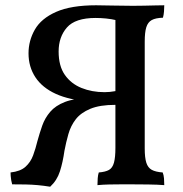

<svg xmlns="http://www.w3.org/2000/svg" viewBox="-20 -698 694 727"><path d="M349 3Q349 -10 350 -23Q351 -36 354 -45Q379 -47 392.5 -54.5Q406 -62 411.5 -82Q417 -102 417 -138V-637L423 -621Q402 -626 381.5 -628Q361 -630 342 -630Q265 -630 233.5 -594Q202 -558 202 -503Q202 -448 225.5 -414.5Q249 -381 288.5 -365Q328 -349 376 -349Q386 -349 396 -350Q406 -351 417 -353V-314H320Q243 -319 191.5 -342.5Q140 -366 114 -405.5Q88 -445 88 -496Q88 -544 112 -586Q136 -628 192.5 -653Q249 -678 344 -678Q369 -678 405.5 -677Q442 -676 483 -676Q502 -676 525.5 -676.5Q549 -677 569.5 -677.5Q590 -678 602 -678Q602 -667 601 -654.5Q600 -642 597 -631Q569 -630 554.5 -622Q540 -614 534 -595Q528 -576 528 -540V-136Q528 -101 534 -82Q540 -63 554.5 -55Q569 -47 596 -45Q600 -35 601 -22.5Q602 -10 602 3Q578 1 541.5 0.5Q505 0 477 0Q463 0 440.5 0Q418 0 394 0.5Q370 1 349 3ZM170 9Q145 5 123 3Q101 1 78 0.5Q55 0 26 0Q24 -7 22.5 -15.5Q21 -24 20.5 -32Q20 -40 20 -45Q57 -49 76.5 -66.5Q96 -84 105.5 -110Q115 -136 122 -165Q130 -194 140 -222.5Q150 -251 170 -274.5Q190 -298 226 -312Q262 -326 322 -326H417V-301Q358 -301 322 -286Q286 -271 267 -246.5Q248 -222 239 -190.5Q230 -159 224 -127Q218 -84 207 -49.5Q196 -15 170 9Z"/></svg>

Font: Vollkorn Medium
Style: Regular
Weight: 500
Designer: Friedrich Althausen
Foundry: Friedrich Althausen
Version: Version 5.000